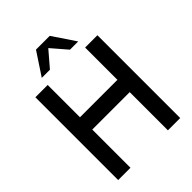

<svg xmlns="http://www.w3.org/2000/svg" viewBox="-252 -1023 1148 1148"><g transform="rotate(-45 322.0 -449.5)"><path d="M480.5 -700H584.5V0H480.5V-323H164V0H60V-700H164V-427H480.5ZM380.5 -899 477 -755H407.5L322.5 -853.5L238 -755H169L264 -899Z"/></g></svg>

Font: Urbanist SemiBold
Style: Regular
Weight: 600
Designer: Corey Hu
Foundry: Corey Hu
Version: Version 1.321; ttfautohint (v1.8.4.7-5d5b)